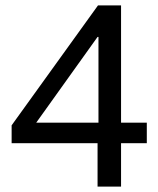

<svg xmlns="http://www.w3.org/2000/svg" viewBox="-20 -695 590 715"><path d="M343.3 0V-161.7H23.3V-228.3L345 -675H430.8V-238.3H526.7V-161.7H430.8V0ZM115 -238.3H346.7V-557.5H343.3Z"/></svg>

Font: Funnel Sans
Style: Regular
Weight: 400
Designer: NORD ID, Kristian Moeller
Foundry: Dicotype
Version: Version 1.000